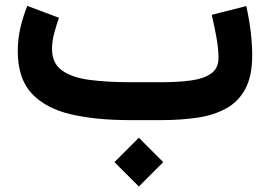

<svg xmlns="http://www.w3.org/2000/svg" viewBox="-20 -416 935 665"><path d="M460.9 61 545.4 145.5 460.9 230 376.5 145.5ZM540.5 0H427.2Q313 0 226.1 -20Q139.2 -40 90.3 -91.8Q41.5 -143.6 41.5 -239.3Q41.5 -281.2 51 -321.3Q60.5 -361.3 74.7 -395.5L184.1 -354.5Q176.3 -332 168.2 -302.7Q160.2 -273.4 160.2 -246.6Q160.2 -196.3 195.3 -171.6Q230.5 -147 291 -139.2Q351.6 -131.3 427.2 -131.3H541.5Q598.6 -131.3 642.6 -137.5Q686.5 -143.6 711.7 -161.6Q736.8 -179.7 736.8 -215.8Q736.8 -247.1 729.5 -287.4Q722.2 -327.6 713.4 -364.7L833 -395Q853.5 -303.2 853.5 -223.6Q853.5 -151.9 829.3 -107.4Q805.2 -63 762.2 -39.8Q719.2 -16.6 662.6 -8.3Q606 0 540.5 0Z"/></svg>

Font: Vazirmatn UI FD
Style: Bold
Weight: 700
Designer: Saber Rastikerdar
Foundry: Saber Rastikerdar
Version: Version 33.003